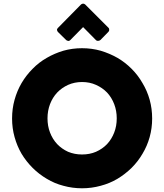

<svg xmlns="http://www.w3.org/2000/svg" viewBox="-20 -1017 893 1048"><path d="M239.3 -371.1Q239.3 -329.1 252.9 -293.9Q266.6 -257.8 292 -230.5Q317.4 -204.1 351.6 -188.5Q386.7 -173.8 427.7 -173.8Q469.7 -173.8 503.9 -188.5Q539.1 -204.1 564.5 -230.5Q589.8 -257.8 603.5 -293.9Q617.2 -329.1 617.2 -371.1Q617.2 -412.1 603.5 -448.2Q589.8 -484.4 564.5 -511.7Q539.1 -538.1 503.9 -553.7Q469.7 -569.3 427.7 -569.3Q386.7 -569.3 351.6 -553.7Q317.4 -538.1 292 -511.7Q266.6 -484.4 252.9 -448.2Q239.3 -412.1 239.3 -371.1ZM45.9 -370.1Q45.9 -423.8 59.6 -472.7Q73.2 -521.5 97.7 -563.5Q123 -606.4 158.2 -641.6Q192.4 -676.8 235.4 -701.2Q277.3 -725.6 326.2 -740.2Q375 -753.9 427.7 -753.9Q480.5 -753.9 529.3 -740.2Q578.1 -725.6 621.1 -701.2Q663.1 -676.8 698.2 -641.6Q733.4 -606.4 757.8 -563.5Q783.2 -521.5 796.9 -472.7Q810.5 -423.8 810.5 -370.1Q810.5 -317.4 796.9 -268.6Q783.2 -219.7 757.8 -177.7Q733.4 -135.7 698.2 -100.6Q663.1 -66.4 621.1 -41Q578.1 -15.6 529.3 -2.9Q480.5 10.7 427.7 10.7Q375 10.7 326.2 -2.9Q277.3 -15.6 235.4 -41Q192.4 -66.4 158.2 -100.6Q123 -135.7 97.7 -177.7Q73.2 -219.7 59.6 -268.6Q45.9 -317.4 45.9 -370.1ZM422.9 -993.2Q426.8 -995.1 428.7 -996.1Q430.7 -997.1 433.6 -997.1Q438.5 -997.1 444.3 -993.2Q487.3 -950.2 572.3 -865.2Q576.2 -862.3 576.2 -853.5Q576.2 -848.6 572.3 -843.8Q557.6 -829.1 528.3 -798.8Q522.5 -793.9 514.6 -793.9Q507.8 -793.9 503.9 -797.9Q480.5 -821.3 433.6 -869.1Q416 -851.6 363.3 -797.9Q357.4 -792 351.6 -793.9Q344.7 -794.9 340.8 -798.8Q326.2 -813.5 295.9 -842.8Q293.9 -844.7 293 -847.7Q292 -850.6 291 -853.5Q291 -857.4 293 -860.4Q293.9 -862.3 295.9 -864.3Q337.9 -907.2 422.9 -993.2Z"/></svg>

Font: Cocogoose
Style: Regular
Weight: 400
Designer: Cosimo Lorenzo Pancini
Version: Version 1.000